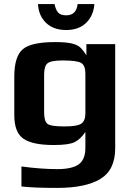

<svg xmlns="http://www.w3.org/2000/svg" viewBox="-20 -700 648 940"><path d="M544 -484H403V-429C391.7 -447 381.3 -460.2 372 -468.5C362.7 -476.8 348.7 -483.2 330 -487.5C311.3 -491.8 284.7 -494 250 -494C171.3 -494 118.3 -482.2 91 -458.5C63.7 -434.8 50 -390.3 50 -325V-136C50 -80 64.8 -41.7 94.5 -21C124.2 -0.3 173.7 10 243 10C291 10 324.7 5.5 344 -3.5C363.3 -12.5 381.3 -29.3 398 -54V24C398 62 387.2 88.8 365.5 104.5C343.8 120.2 308.7 128 260 128C208.7 128 150.3 123.7 85 115V213C125.7 217.7 184 220 260 220C352.7 220 423.2 205.3 471.5 176C519.8 146.7 544 96.7 544 26ZM398 -145C398 -121 391.5 -104.3 378.5 -95C365.5 -85.7 337.7 -81 295 -81C250.3 -81 222.7 -85.3 212 -94C201.3 -102.7 196 -121.3 196 -150V-335C196 -361.7 201.3 -379.8 212 -389.5C222.7 -399.2 247.7 -404 287 -404C334.3 -404 364.7 -399.8 378 -391.5C391.3 -383.2 398 -366 398 -340ZM442 -680H360C356 -643.3 337.3 -625 304 -625C286 -625 273 -629.3 265 -638C257 -646.7 251 -660.7 247 -680H166C168 -642 181.2 -611.3 205.5 -588C229.8 -564.7 262.7 -553 304 -553C344.7 -553 377.2 -564.7 401.5 -588C425.8 -611.3 439.3 -642 442 -680Z"/></svg>

Font: Play
Style: Bold
Weight: 700
Designer: Jonas Hecksher
Foundry: Jonas Hecksher, Playtypeª, e-types AS
Version: Version 1.002